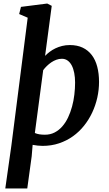

<svg xmlns="http://www.w3.org/2000/svg" viewBox="-20 -826 624 1100"><path d="M138.7 -724.6 89.8 -745.6 100.1 -786.6 250.5 -805.7 276.4 -792.5 238.3 -505.9Q250 -518.1 264.9 -529.3Q279.8 -540.5 297.6 -549.1Q315.4 -557.6 335.9 -562.7Q356.4 -567.9 379.9 -567.9Q422.4 -567.9 453.6 -553Q484.9 -538.1 505.9 -510.5Q526.9 -482.9 537.1 -443.8Q547.4 -404.8 547.4 -356.4Q547.4 -311.5 537.4 -266.6Q527.3 -221.7 508.3 -181.2Q489.3 -140.6 461.4 -105.7Q433.6 -70.8 397.7 -45.2Q361.8 -19.5 318.1 -4.9Q274.4 9.8 223.6 9.8Q209.5 9.8 195.3 8.1Q181.2 6.3 167 3.9L161.6 68.8L136.2 253.9H10.3L44.9 9.8ZM179.7 -64Q191.9 -58.6 206.1 -56.4Q220.2 -54.2 237.3 -54.2Q268.1 -54.2 292.7 -66.9Q317.4 -79.6 336.7 -101.6Q356 -123.5 369.9 -152.8Q383.8 -182.1 392.8 -215.3Q401.9 -248.5 406 -283.9Q410.2 -319.3 410.2 -353Q410.2 -382.8 405.3 -408Q400.4 -433.1 390.9 -451.2Q381.3 -469.2 367.2 -479.2Q353 -489.3 334.5 -489.3Q317.9 -489.3 302.7 -483.6Q287.6 -478 273.9 -468.8Q260.3 -459.5 248.5 -448Q236.8 -436.5 227.5 -424.3Z"/></svg>

Font: Merriweather Bold
Style: Italic
Weight: 700
Italic angle: -7°
Designer: Eben Sorkin ( eben@eyebytes.com )
Foundry: Eben Sorkin ( eben@eyebytes.com )
Version: Version 1.5; ttfautohint (v0.97) -l 13 -r 13 -G 200 -x 24 -f